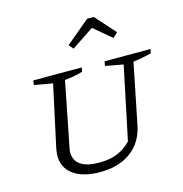

<svg xmlns="http://www.w3.org/2000/svg" viewBox="-111 -850 913 959"><g transform="rotate(-15 346.0 -370.5)"><path d="M290 8Q203 8 153.5 -27.5Q104 -63 104 -126Q104 -139 108 -162L177 -481L82 -498L86 -521H336L332 -500Q314 -494 291 -489.5Q268 -485 239 -482L175 -159Q173 -148 171.5 -141Q170 -134 170 -128Q170 -39 299 -39Q352 -39 391 -54.5Q430 -70 463 -104L542 -481L450 -498L454 -521H692L687 -500Q669 -495 646.5 -490.5Q624 -486 593 -482L530 -170Q513 -85 450.5 -38.5Q388 8 290 8ZM459 -749 552 -645 527 -622 436 -699 321 -622 301 -645 425 -749Z"/></g></svg>

Font: Piazzolla SC Light
Style: Italic
Weight: 300
Italic angle: -11.3°
Designer: Juan Pablo del Peral
Foundry: Huerta Tipografica
Version: Version 1.330